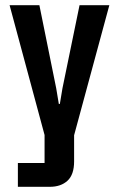

<svg xmlns="http://www.w3.org/2000/svg" viewBox="-20 -553 459 741"><path d="M49 168V76H152V-32L17 -533H132L197 -212L207 -152H211L221 -212L287 -533H402L266 -31V70Q266 121 240.5 144.5Q215 168 172 168Z"/></svg>

Font: Hubot Sans Condensed SemiBold
Style: Regular
Weight: 600
Width: 3
Designer: Deni Anggara
Foundry: GitHub, Inc., Subsidiary of Microsoft Corporation
Version: Version 2.000